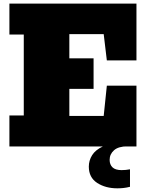

<svg xmlns="http://www.w3.org/2000/svg" viewBox="-20 -797 822 1045"><path d="M31.2 0V-168.5H109.4V-608.9H31.2V-777.3H722.7V-468.3H561.5L544.4 -611.3H357.4V-479.5H489.3V-313.5H357.4V-166H544.4L561.5 -330.6H722.7V0ZM618.7 228Q554.2 228 508.8 198.5Q463.4 168.9 463.4 109.9Q463.4 76.7 481.4 47.6Q499.5 18.6 541 -0.5H673.8Q624.5 -0.5 600.6 20.8Q576.7 42 576.7 73.2Q576.7 98.6 592.3 113.8Q607.9 128.9 642.1 128.9Q665 128.9 687.5 124.5V219.7Q668 224.6 651.4 226.3Q634.8 228 618.7 228Z"/></svg>

Font: Bevan
Style: Regular
Weight: 400
Designer: Vernon Adams
Foundry: Vernon Adams
Version: Version 2.100; ttfautohint (v1.8.3)